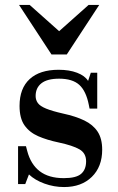

<svg xmlns="http://www.w3.org/2000/svg" viewBox="-20 -744 478 776"><path d="M239 12Q198 12 159.5 -2Q121 -16 97 -39L82 0H53V-153H85L90 -134Q104 -80 140.5 -52Q177 -24 238 -24Q288 -24 308 -41.5Q328 -59 328 -92Q328 -125 301 -140.5Q274 -156 218 -168Q170 -178 134.5 -193.5Q99 -209 79 -237.5Q59 -266 59 -316Q59 -387 100 -424.5Q141 -462 217 -462Q260 -462 291.5 -450Q323 -438 336 -417L347 -450H373V-305H342L339 -320Q328 -376 300.5 -401Q273 -426 219 -426Q171 -426 147.5 -407.5Q124 -389 124 -356Q124 -340 133 -327.5Q142 -315 166.5 -305Q191 -295 235 -285Q286 -274 321 -257Q356 -240 374.5 -212Q393 -184 393 -139Q393 -70 351 -29Q309 12 239 12ZM188 -524 57 -724H100L219 -618L338 -724H381L250 -524Z"/></svg>

Font: Libre Bodoni
Style: Regular
Weight: 400
Designer: Pablo Impallari, Rodrigo Fuenzalida
Foundry: Impallari Type
Version: Version 2.005;gftools[0.9.23]